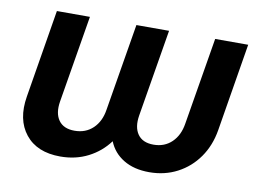

<svg xmlns="http://www.w3.org/2000/svg" viewBox="-62 -607 950 707"><g transform="rotate(10 412.5 -253.5)"><path d="M202.1 9.8Q114.7 9.8 71.5 -44.4Q28.3 -98.6 43 -186.5L97.2 -515.6H220.7L166.5 -189.5Q159.2 -145 177.7 -118.9Q196.3 -92.8 237.3 -92.8Q278.8 -92.8 306.2 -118.9Q333.5 -145 340.3 -189.5L394.5 -515.6H516.6L462.4 -189.5Q455.1 -145 473.4 -118.9Q491.7 -92.8 532.7 -92.8Q573.7 -92.8 600.8 -118.9Q627.9 -145 634.8 -189.5L689 -515.6H812.5L758.3 -186.5Q748.5 -127.9 717.5 -83.7Q686.5 -39.6 639.4 -14.9Q592.3 9.8 534.7 9.8Q477.5 9.8 438.5 -13.9Q399.4 -37.6 382.8 -79.1Q352.1 -37.6 305.7 -13.9Q259.3 9.8 202.1 9.8Z"/></g></svg>

Font: Inter Display SemiBold
Style: Italic
Weight: 600
Italic angle: -9.39999°
Designer: Rasmus Andersson
Foundry: rsms
Version: Version 4.000;git-a52131595